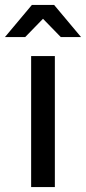

<svg xmlns="http://www.w3.org/2000/svg" viewBox="-35 -757 348 777"><path d="M91 0H187V-530H91ZM-15 -607H67L139 -681L211 -607H293L184 -737H94Z"/></svg>

Font: Malon Grotesk Med
Style: Regular
Weight: 500
Designer: Julieta Ulanovsky
Foundry: Julieta Ulanovsky
Version: Version 7.200